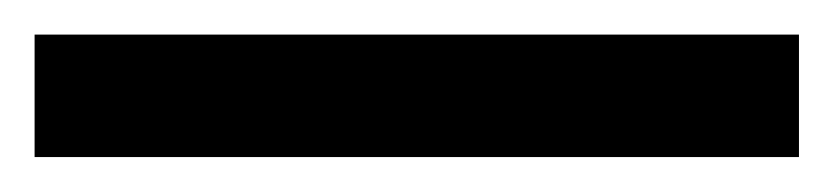

<svg xmlns="http://www.w3.org/2000/svg" viewBox="-20 -20 482 111"><path d="M441.9 70.8H0V0H441.9Z"/></svg>

Font: Greenwashing Machine
Style: Regular
Weight: 400
Designer: Tup Wanders
Foundry: Free font, DO NOT SELL
Version: Version 1.00;August 10, 2023;FontCreator 11.5.0.2430 64-bit